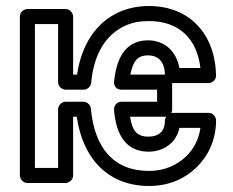

<svg xmlns="http://www.w3.org/2000/svg" viewBox="-20 -583 774 638"><path d="M528 -335H413C422 -379 436 -399 472 -399C505 -399 527 -379 528 -335ZM552 -307H673C687 -307 698 -319 698 -332C695 -471 609 -563 475 -563C439 -563 405 -556 376 -543C298 -508 251 -434 236 -335H223V-528C223 -539 213 -553 198 -553H71C60 -553 46 -543 46 -528V0C46 11 56 25 71 25H198C209 25 223 15 223 0V-195H235C254 -63 333 35 476 35C542 35 595 10 632 -26C668 -60 698 -114 698 -183C698 -194 688 -208 673 -208H553H549C551 -212 552 -216 552 -220ZM532 -195C530 -191 528 -187 528 -183C528 -146 508 -129 473 -129C435 -129 420 -148 412 -195H527ZM646 -357H576C567 -411 528 -449 472 -449C388 -449 366 -375 359 -313C358 -303 362 -285 384 -285H502V-245H384C371 -245 358 -235 359 -218C364 -151 389 -79 473 -79C523 -79 566 -108 576 -158H646C640 -116 621 -85 598 -63C570 -36 528 -15 476 -15C356 -15 294 -93 282 -222C281 -235 269 -245 257 -245H198C183 -245 173 -231 173 -220V-25H96V-503H173V-310C173 -295 187 -285 198 -285H258C271 -285 282 -296 283 -308C292 -406 333 -469 397 -498C419 -508 444 -513 475 -513C577 -513 635 -452 646 -357Z"/></svg>

Font: Asimov
Style: NarOu
Weight: 500
Designer: Google
Version: Version 2.000980; 2014